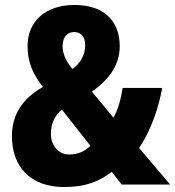

<svg xmlns="http://www.w3.org/2000/svg" viewBox="-20 -743 705 773"><path d="M280 -723C162 -723 91 -656 91 -558C91 -492 113 -443 153 -393C70 -346 28 -281 28 -195C28 -73 101 10 238 10C327 10 379 -13 430 -51L470 0H665L540 -147C586 -216 618 -304 633 -389H474C466 -340 454 -299 437 -269L350 -374C419 -423 462 -481 462 -557C462 -661 396 -723 280 -723ZM278 -614C305 -614 323 -597 323 -561C323 -525 306 -490 272 -465C247 -494 232 -526 232 -556C232 -596 252 -614 278 -614ZM229 -302 344 -156C322 -135 296 -121 260 -121C213 -121 185 -159 185 -204C185 -246 199 -276 229 -302Z"/></svg>

Font: Noto Sans Lao Looped Condensed ExtraBold
Style: Regular
Weight: 800
Width: 3
Designer: Mark Frömberg, Ben Mitchell
Foundry: The Fontpad Ltd
Version: Version 1.002